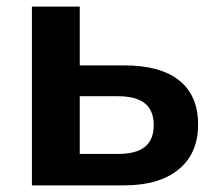

<svg xmlns="http://www.w3.org/2000/svg" viewBox="-20 -559 652 579"><path d="M76.2 -539.1H220.5V-361.8H354.2Q463.9 -361.8 520.6 -316.3Q577.4 -270.8 577.4 -183.3Q577.4 -96.4 518.8 -48.2Q460.2 0 354.2 0H76.2ZM443.6 -181.9Q443.6 -225.8 417 -247.3Q390.4 -268.8 335.4 -268.8H220.5V-94.7H335.4Q390.4 -94.7 417 -116.2Q443.6 -137.7 443.6 -181.9Z"/></svg>

Font: Min Sans VF VF
Style: Regular
Weight: 400
Designer: Jinseong-Kim, NotoSansCJK, Nunito
Foundry: Jinseong-Kim
Version: Version 1.420;Glyphs 3.1.2 (3151)